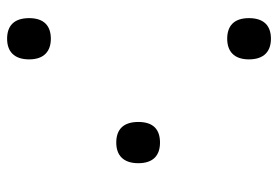

<svg xmlns="http://www.w3.org/2000/svg" viewBox="-141 -627 782 540"><g transform="rotate(90 250.0 -357.0)"><path d="M89 -605C124 -605 147 -624 147 -666C147 -709 124 -728 89 -728C53 -728 31 -709 31 -666C31 -624 53 -605 89 -605ZM381 -293C416 -293 439 -312 439 -355C439 -398 416 -416 381 -416C345 -416 323 -398 323 -355C323 -312 345 -293 381 -293ZM89 14C124 14 147 -5 147 -48C147 -90 124 -109 89 -109C53 -109 31 -90 31 -48C31 -5 53 14 89 14Z"/></g></svg>

Font: Noto Sans Mono ExtraCondensed
Style: Regular
Weight: 400
Width: 2
Designer: Monotype Design Team
Foundry: Monotype Imaging Inc.
Version: Version 2.014